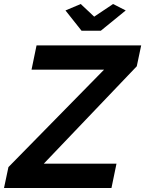

<svg xmlns="http://www.w3.org/2000/svg" viewBox="-55 -936 723 956"><path d="M-13 -104 463 -589H102L127 -710H648L626 -606L163 -121H525L500 0H-35ZM271 -884 347 -916 414 -853 508 -916 571 -884 447 -783H351Z"/></svg>

Font: Raleway
Style: Bold Italic
Weight: 700
Italic angle: -12°
Designer: Matt McInerney, Pablo Impallari, Rodrigo Fuenzalida
Foundry: Matt McInerney, Pablo Impallari, Rodrigo Fuenzalida
Version: Version 4.101;RELEASE